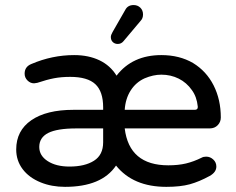

<svg xmlns="http://www.w3.org/2000/svg" viewBox="-20 -726 930 757"><path d="M140.6 -6.8Q94.7 -25.4 69.3 -59.1Q43.9 -92.8 43.9 -136.7Q43.9 -210.9 103.5 -252Q163.1 -293 269.5 -293H386.7V-302.7Q386.7 -365.2 356 -394Q325.2 -422.9 256.8 -422.9Q221.7 -422.9 193.4 -417.5Q165 -412.1 127 -399.4L114.3 -397.5Q99.6 -397.5 88.4 -408.7Q77.1 -419.9 77.1 -435.5Q77.1 -462.9 103.5 -473.6Q185.5 -508.8 272.5 -508.8Q329.1 -508.8 372.1 -488.3Q415 -467.8 439.5 -427.7Q502 -508.8 616.2 -508.8Q687.5 -508.8 741.2 -477.5Q793.9 -445.3 822.3 -389.2Q850.6 -333 850.6 -262.7Q850.6 -245.1 838.4 -232.4Q826.2 -219.7 806.6 -219.7H471.7Q489.3 -74.2 643.6 -74.2Q682.6 -74.2 713.4 -81.5Q744.1 -88.9 775.4 -104.5Q782.2 -108.4 793 -108.4Q808.6 -108.4 820.8 -97.2Q833 -85.9 833 -69.3Q833 -46.9 806.6 -32.2Q765.6 -9.8 728.5 0.5Q691.4 10.7 635.7 10.7Q504.9 10.7 437.5 -73.2Q380.9 10.7 236.3 10.7Q183.6 10.7 140.6 -6.8ZM253.9 -69.3Q314.5 -69.3 350.6 -92.3Q386.7 -115.2 386.7 -165V-219.7H281.2Q205.1 -219.7 169.9 -201.7Q134.8 -183.6 134.8 -146.5Q134.8 -112.3 168 -90.8Q201.2 -69.3 253.9 -69.3ZM423.8 -599.6 473.6 -686.5Q483.4 -706.1 506.8 -706.1Q522.5 -706.1 533.2 -695.8Q543.9 -685.5 543.9 -668.9Q543.9 -653.3 534.2 -643.6L466.8 -563.5Q458 -552.7 444.3 -552.7Q432.6 -552.7 424.8 -560.1Q417 -567.4 417 -580.1Q417 -587.9 423.8 -599.6ZM748 -293Q760.7 -293 759.8 -305.7Q755.9 -344.7 736.3 -371.1Q715.8 -400.4 684.6 -416Q653.3 -431.6 616.2 -431.6Q584 -431.6 549.8 -417Q515.6 -401.4 495.1 -369.1Q474.6 -336.9 471.7 -293Z"/></svg>

Font: jf-openhuninn-2.0
Style: Regular
Weight: 400
Designer: [Kosugi Maru]
Designed by MOTOYA      

[Varela Round]
Joe Prince (Latin component); Avraham Cornfeld (Hebrew component)
Foundry: justfont CO.,LTD.
Version: 2.0